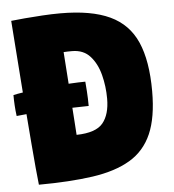

<svg xmlns="http://www.w3.org/2000/svg" viewBox="-50 -708 699 772"><g transform="rotate(-5 299.5 -322.5)"><path d="M76 16.5Q73.5 -6.5 69.2 -50.5Q65 -94.5 60.5 -151.5Q56 -208.5 51 -270.5Q28.5 -268.5 11 -266.5Q8 -288.5 6.8 -309.5Q5.5 -330.5 5.5 -351.5Q20.5 -355 44 -358.5Q39 -426 34.5 -486.8Q30 -547.5 26.8 -590.8Q23.5 -634 22.5 -649.5Q44.5 -652 78.2 -655Q112 -658 149.8 -660.2Q187.5 -662.5 222 -662.5Q346.5 -662.5 421.2 -627.5Q496 -592.5 529.2 -516.8Q562.5 -441 562.5 -318.5Q562.5 -212.5 533.8 -146.8Q505 -81 445.5 -45.8Q386 -10.5 294 2.8Q202 16 76 16.5ZM244.5 -170Q322.5 -171.5 351 -206Q379.5 -240.5 379.5 -304.5Q379.5 -354 367.5 -400.5Q355.5 -447 328.5 -477Q301.5 -507 255.5 -507Q247 -507 237.5 -506.8Q228 -506.5 221.5 -506Q223.5 -477.5 225.8 -444.8Q228 -412 230.5 -377.5Q274 -380 298 -380Q299 -369.5 301 -341.2Q303 -313 303 -281.5Q279 -281.5 237 -280Q239 -250.5 241 -222.8Q243 -195 244.5 -170Z"/></g></svg>

Font: Grandstander ExtraBold
Style: Regular
Weight: 800
Designer: Tyler Finck
Foundry: Etcetera Type Co
Version: Version 1.200; ttfautohint (v1.8.3)